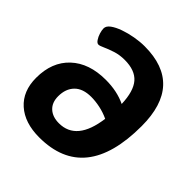

<svg xmlns="http://www.w3.org/2000/svg" viewBox="-192 -843 979 979"><g transform="rotate(45 298.0 -353.5)"><path d="M242 1Q137 1 76.5 -53Q16 -107 16 -203Q16 -317 85.5 -382Q155 -447 275 -447Q357 -447 419 -417Q416 -506 381 -546.5Q346 -587 271 -587Q235 -587 204 -577Q173 -567 151.5 -557Q130 -547 121 -547Q111 -547 101.5 -561Q92 -575 86.5 -593Q81 -611 81 -624Q81 -642 101.5 -657Q122 -672 154.5 -683.5Q187 -695 224 -701.5Q261 -708 294 -708Q571 -708 571 -409Q571 1 242 1ZM162 -216Q162 -171 189 -146Q216 -121 262 -121Q389 -121 413 -304Q381 -319 347.5 -326Q314 -333 284 -333Q224 -333 193 -301.5Q162 -270 162 -216Z"/></g></svg>

Font: Asap Semi Condensed Semi Condensed Regular
Style: Bold Italic
Weight: 700
Width: 4
Italic angle: -6°
Designer: Pablo Cosgaya
Foundry: Omnibus-Type
Version: Version 3.001; ttfautohint (v1.8.4.7-5d5b)